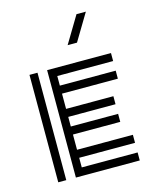

<svg xmlns="http://www.w3.org/2000/svg" viewBox="-92 -632 547 694"><g transform="rotate(-15 181.5 -285.0)"><path d="M106 0V-402H345V-372H136V-336H345V-306H136V-249H313V-219H136V-183H313V-153H136V-96H345V-66H136V-30H345V0ZM40 0V-402H70V0ZM236 -470 296 -570H261L201 -470Z"/></g></svg>

Font: Zen Tokyo Zoo
Style: Regular
Weight: 400
Designer: Yoshimichi Ohira
Foundry: A-1 Corp ZenFonts
Version: Version 1.002; ttfautohint (v1.8.3)